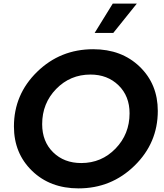

<svg xmlns="http://www.w3.org/2000/svg" viewBox="-20 -1029 906 1061"><path d="M503 -847 603 -1009H736L606 -847ZM414 12Q257 12 157 -85Q57 -182 57 -330Q57 -507 185 -632Q313 -757 495 -757Q652 -757 752 -660.5Q852 -564 852 -416Q852 -239 723.5 -113.5Q595 12 414 12ZM429 -128Q541 -128 618.5 -208Q696 -288 696 -403Q696 -498 635 -557.5Q574 -617 480 -617Q368 -617 290.5 -537.5Q213 -458 213 -343Q213 -247 273.5 -187.5Q334 -128 429 -128Z"/></svg>

Font: Plus Jakarta Display
Style: Bold Italic
Weight: 700
Italic angle: -12°
Designer: Gumpita Rahayu
Foundry: Tokotype Studio
Version: Version 1.000;hotconv 1.0.109;makeotfexe 2.5.65596